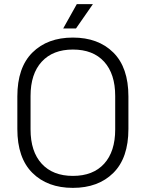

<svg xmlns="http://www.w3.org/2000/svg" viewBox="-20 -896 706 930"><path d="M333 14Q210 14 137 -58.5Q64 -131 64 -271V-429Q64 -569 137 -641.5Q210 -714 333 -714Q456 -714 529 -641.5Q602 -569 602 -429V-271Q602 -131 529 -58.5Q456 14 333 14ZM333 -44Q431 -44 484.5 -103Q538 -162 538 -269V-431Q538 -538 484.5 -597Q431 -656 333 -656Q236 -656 182 -597Q128 -538 128 -431V-269Q128 -162 182 -103Q236 -44 333 -44ZM286 -758 352 -876H430L348 -758Z"/></svg>

Font: Space Grotesk Light Light
Style: Regular
Weight: 300
Version: Version 2.000